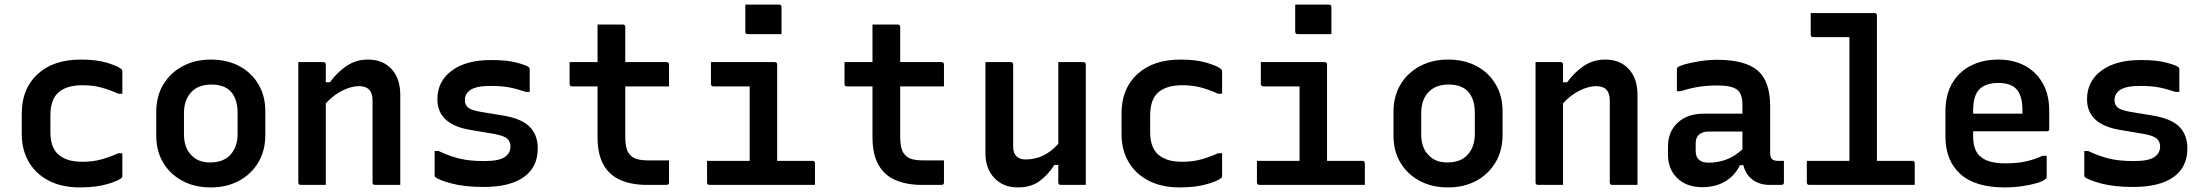

<svg xmlns="http://www.w3.org/2000/svg" viewBox="-20 -807 9640 838"><path d="M333 -547Q403 -547 450.5 -532Q498 -517 510 -505Q514 -502 514 -496V-398H496Q459 -415 422 -425Q385 -435 341 -435Q271 -435 235.5 -404Q200 -373 200 -303V-229Q200 -167 232 -135Q249 -119 275 -110Q301 -101 340 -101Q385 -101 421.5 -111Q458 -121 496 -138H514V-39Q514 -34 511 -31Q498 -18 448.5 -3.5Q399 11 329 11Q250 11 193 -18.5Q136 -48 105.5 -100.5Q75 -153 75 -222V-312Q75 -420 144 -483.5Q213 -547 333 -547Z M900 -547Q971 -547 1024.5 -518.5Q1078 -490 1108 -439Q1138 -388 1138 -322V-217Q1138 -150 1107.5 -98.5Q1077 -47 1023.5 -18Q970 11 900 11Q829 11 775.5 -18Q722 -47 692 -97.5Q662 -148 662 -214V-319Q662 -387 692.5 -438Q723 -489 777 -518Q831 -547 900 -547ZM903 -438Q845 -438 814 -404Q783 -370 783 -314V-221Q783 -161 816 -129Q845 -98 897 -98Q956 -98 986.5 -132.5Q1017 -167 1017 -222V-315Q1017 -376 986 -409Q957 -438 903 -438Z M1402 0H1293Q1282 0 1282 -11V-536H1391Q1402 -536 1402 -525V-448H1420Q1452 -492 1493 -519.5Q1534 -547 1586 -547Q1651 -547 1689 -505.5Q1727 -464 1727 -394V0H1617Q1606 0 1606 -11V-369Q1606 -431 1547 -431Q1514 -431 1475 -412Q1436 -393 1402 -356Z M2093 -104Q2158 -104 2183 -121.5Q2208 -139 2208 -167Q2208 -189 2193.5 -202Q2179 -215 2134 -223L2033 -240Q1889 -264 1889 -374Q1889 -452 1951.5 -498.5Q2014 -545 2123 -545Q2195 -545 2238 -533Q2281 -521 2289 -513Q2292 -510 2292 -503V-406H2275Q2233 -420 2200.5 -426Q2168 -432 2121 -432Q2061 -432 2035 -415.5Q2009 -399 2009 -370Q2009 -349 2023 -337.5Q2037 -326 2077 -319L2174 -303Q2255 -290 2291 -254.5Q2327 -219 2327 -159Q2327 -77 2266 -34Q2205 9 2091 9Q2007 9 1949.5 -6.5Q1892 -22 1879 -35Q1877 -37 1877 -43V-148H1894Q1940 -126 1984.5 -115Q2029 -104 2093 -104Z M2900 -107V-11Q2900 0 2889 0H2803Q2738 0 2689.5 -20.5Q2641 -41 2614.5 -87Q2588 -133 2588 -210V-430H2477Q2466 -430 2466 -441V-536H2588V-700H2698Q2709 -700 2709 -689V-536H2889Q2900 -536 2900 -525V-430H2709V-214Q2709 -183 2714 -162Q2719 -141 2732 -129Q2743 -117 2762.5 -112Q2782 -107 2808 -107Z M3066 -105H3252V-430H3094Q3083 -430 3083 -441V-536H3361Q3372 -536 3372 -525V-105H3526Q3537 -105 3537 -94V0H3077Q3066 0 3066 -11ZM3233 -787H3380Q3391 -787 3391 -776V-658H3244Q3233 -658 3233 -669Z M4100 -107V-11Q4100 0 4089 0H4003Q3938 0 3889.5 -20.5Q3841 -41 3814.5 -87Q3788 -133 3788 -210V-430H3677Q3666 -430 3666 -441V-536H3788V-700H3898Q3909 -700 3909 -689V-536H4089Q4100 -536 4100 -525V-430H3909V-214Q3909 -183 3914 -162Q3919 -141 3932 -129Q3943 -117 3962.5 -112Q3982 -107 4008 -107Z M4391 -536Q4402 -536 4402 -525V-167Q4402 -139 4416.5 -125Q4431 -111 4455 -111Q4496 -111 4531 -127Q4566 -143 4599 -179V-536H4708Q4719 -536 4719 -525V0H4610Q4599 0 4599 -11V-87H4582Q4552 -41 4515 -15Q4478 11 4422 11Q4359 11 4320 -30Q4281 -71 4281 -138V-536Z M5133 -547Q5203 -547 5250.5 -532Q5298 -517 5310 -505Q5314 -502 5314 -496V-398H5296Q5259 -415 5222 -425Q5185 -435 5141 -435Q5071 -435 5035.5 -404Q5000 -373 5000 -303V-229Q5000 -167 5032 -135Q5049 -119 5075 -110Q5101 -101 5140 -101Q5185 -101 5221.5 -111Q5258 -121 5296 -138H5314V-39Q5314 -34 5311 -31Q5298 -18 5248.5 -3.5Q5199 11 5129 11Q5050 11 4993 -18.5Q4936 -48 4905.5 -100.5Q4875 -153 4875 -222V-312Q4875 -420 4944 -483.5Q5013 -547 5133 -547Z M5466 -105H5652V-430H5494Q5483 -430 5483 -441V-536H5761Q5772 -536 5772 -525V-105H5926Q5937 -105 5937 -94V0H5477Q5466 0 5466 -11ZM5633 -787H5780Q5791 -787 5791 -776V-658H5644Q5633 -658 5633 -669Z M6300 -547Q6371 -547 6424.5 -518.5Q6478 -490 6508 -439Q6538 -388 6538 -322V-217Q6538 -150 6507.5 -98.5Q6477 -47 6423.5 -18Q6370 11 6300 11Q6229 11 6175.5 -18Q6122 -47 6092 -97.5Q6062 -148 6062 -214V-319Q6062 -387 6092.5 -438Q6123 -489 6177 -518Q6231 -547 6300 -547ZM6303 -438Q6245 -438 6214 -404Q6183 -370 6183 -314V-221Q6183 -161 6216 -129Q6245 -98 6297 -98Q6356 -98 6386.5 -132.5Q6417 -167 6417 -222V-315Q6417 -376 6386 -409Q6357 -438 6303 -438Z M6802 0H6693Q6682 0 6682 -11V-536H6791Q6802 -536 6802 -525V-448H6820Q6852 -492 6893 -519.5Q6934 -547 6986 -547Q7051 -547 7089 -505.5Q7127 -464 7127 -394V0H7017Q7006 0 7006 -11V-369Q7006 -431 6947 -431Q6914 -431 6875 -412Q6836 -393 6802 -356Z M7706 -344V-141Q7706 -120 7714 -113Q7722 -105 7738 -105H7766V-11Q7766 0 7755 0H7704Q7660 0 7629.5 -22.5Q7599 -45 7589 -86H7574Q7552 -40 7509.5 -15Q7467 10 7410 10Q7341 10 7300.5 -29.5Q7260 -69 7260 -133V-167Q7260 -232 7302.5 -271.5Q7345 -311 7417 -311H7585V-350Q7585 -399 7560.5 -416.5Q7536 -434 7475 -434Q7432 -434 7394 -428Q7356 -422 7316 -409H7299V-503Q7299 -510 7302 -513Q7308 -519 7334.5 -526.5Q7361 -534 7399 -540Q7437 -546 7475 -546Q7596 -546 7651 -499.5Q7706 -453 7706 -344ZM7381 -148Q7381 -97 7438 -97Q7477 -97 7513 -110Q7549 -123 7585 -155V-233H7438Q7409 -233 7394 -218Q7381 -205 7381 -182Z M7866 -105H8052V-645H7894Q7883 -645 7883 -656V-750H8161Q8172 -750 8172 -739V-105H8326Q8337 -105 8337 -94V0H7877Q7866 0 7866 -11Z M8702 -547Q8767 -547 8817 -520.5Q8867 -494 8895.5 -444Q8924 -394 8924 -324V-244Q8924 -234 8914 -234H8592V-211Q8592 -155 8619 -128Q8637 -110 8665.5 -102Q8694 -94 8731 -94Q8784 -94 8822 -102.5Q8860 -111 8895 -127H8913V-35Q8913 -30 8909 -27Q8900 -17 8872 -8.5Q8844 0 8807 5.5Q8770 11 8730 11Q8600 11 8535.5 -48Q8471 -107 8471 -211V-322Q8471 -393 8500.5 -443.5Q8530 -494 8582 -520.5Q8634 -547 8702 -547ZM8702 -445Q8647 -445 8619.5 -417.5Q8592 -390 8592 -326V-311H8807V-328Q8807 -392 8779 -420Q8754 -445 8702 -445Z M9293 -104Q9358 -104 9383 -121.5Q9408 -139 9408 -167Q9408 -189 9393.5 -202Q9379 -215 9334 -223L9233 -240Q9089 -264 9089 -374Q9089 -452 9151.5 -498.5Q9214 -545 9323 -545Q9395 -545 9438 -533Q9481 -521 9489 -513Q9492 -510 9492 -503V-406H9475Q9433 -420 9400.5 -426Q9368 -432 9321 -432Q9261 -432 9235 -415.5Q9209 -399 9209 -370Q9209 -349 9223 -337.5Q9237 -326 9277 -319L9374 -303Q9455 -290 9491 -254.5Q9527 -219 9527 -159Q9527 -77 9466 -34Q9405 9 9291 9Q9207 9 9149.5 -6.5Q9092 -22 9079 -35Q9077 -37 9077 -43V-148H9094Q9140 -126 9184.5 -115Q9229 -104 9293 -104Z"/></svg>

Font: Recursive Mn Lnr St SmB
Style: Regular
Weight: 600
Monospace: yes
Version: Version 1.079;hotconv 1.0.112;makeotfexe 2.5.65598; ttfautoh